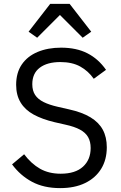

<svg xmlns="http://www.w3.org/2000/svg" viewBox="-20 -955 621 987"><path d="M289 12Q205 12 144.5 -20.5Q84 -53 42 -110L104 -162Q141 -113 186 -87.5Q231 -62 292 -62Q367 -62 406.5 -98Q446 -134 446 -194Q446 -227 433 -250Q420 -273 391.5 -288.5Q363 -304 317 -314L260 -327Q197 -342 153 -366Q109 -390 86 -428Q63 -466 63 -519Q63 -581 92 -623.5Q121 -666 173.5 -688Q226 -710 294 -710Q373 -710 429.5 -681Q486 -652 525 -596L462 -550Q434 -590 392.5 -613Q351 -636 290 -636Q223 -636 184.5 -607Q146 -578 146 -522Q146 -489 160.5 -467Q175 -445 204 -430.5Q233 -416 277 -406L334 -393Q402 -378 445 -352Q488 -326 508.5 -288Q529 -250 529 -198Q529 -134 500 -87Q471 -40 417.5 -14Q364 12 289 12ZM238 -935H338L449 -792L405 -761L288 -878L171 -761L127 -792Z"/></svg>

Font: IBM Plex Sans
Style: Regular
Weight: 400
Designer: Mike Abbink, Paul van der Laan, Pieter van Rosmalen
Foundry: Bold Monday
Version: Version 3.201